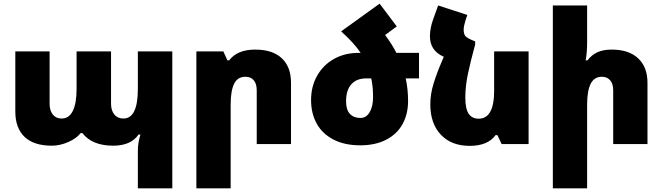

<svg xmlns="http://www.w3.org/2000/svg" viewBox="-20 -790 3635 1053"><path d="M736 42Q736 17 739 -3.5Q742 -24 750 -52H740Q718 -21 683.5 -6Q649 9 601 9Q485 9 432 -60H422Q400 -31 354.5 -11Q309 9 264 9Q165 9 114.5 -39.5Q64 -88 64 -178V-508H252V-221Q252 -184 269.5 -162Q287 -140 318 -140Q359 -140 379.5 -182Q400 -224 400 -302V-508H589V-221Q589 -184 607 -162Q625 -140 657 -140Q736 -140 736 -302V-508H925V243H736Z M1057 -508H1205L1227 -459H1237Q1281 -518 1380 -518Q1475 -518 1525.5 -470.5Q1576 -423 1576 -336V0H1388V-295Q1388 -330 1372 -349.5Q1356 -369 1326 -369Q1283 -369 1264 -330.5Q1245 -292 1245 -216V243H1057Z M2278 -360H2205Q2218 -302 2218 -236Q2218 -164 2187.5 -109Q2157 -54 2097.5 -23.5Q2038 7 1956 7Q1870 7 1809 -24.5Q1748 -56 1717 -112Q1686 -168 1686 -241Q1686 -316 1719.5 -375Q1753 -434 1812 -467Q1871 -500 1946 -500H1958Q1923 -553 1851 -618L2062 -770L2156 -645L2092 -598Q2129 -549 2154 -500H2278ZM2016 -360H1988Q1936 -360 1907 -328Q1878 -296 1878 -234Q1878 -188 1899 -165.5Q1920 -143 1957 -143Q1989 -143 2007.5 -175Q2026 -207 2026 -257Q2026 -316 2016 -360Z M2879 -508V0H2731L2708 -49H2698Q2655 10 2556 10Q2456 10 2398 -51Q2340 -112 2340 -218Q2340 -275 2358.5 -334Q2377 -393 2404 -455L2414 -479L2411 -480Q2338 -513 2338 -591Q2338 -637 2357 -688L2383 -760L2543 -708L2532 -675Q2523 -646 2523 -627Q2523 -603 2532.5 -592Q2542 -581 2576 -567L2586 -563V-546Q2562 -458 2547 -388.5Q2532 -319 2532 -255Q2532 -193 2550.5 -166Q2569 -139 2605 -139Q2690 -139 2690 -292V-508Z M3200 -560Q3200 -502 3192 -459H3202Q3225 -489 3256.5 -503.5Q3288 -518 3335 -518Q3429 -518 3480 -470Q3531 -422 3531 -336V0H3343V-295Q3343 -330 3326.5 -349.5Q3310 -369 3281 -369Q3239 -369 3219.5 -330.5Q3200 -292 3200 -216V243H3012V-760H3200Z"/></svg>

Font: Noto Sans Armenian Black
Style: Regular
Weight: 900
Designer: Monotype Design team
Foundry: Monotype Imaging Inc.
Version: Version 1.000